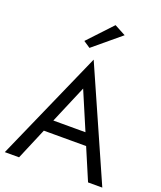

<svg xmlns="http://www.w3.org/2000/svg" viewBox="-174 -1094 1008 1203"><g transform="rotate(20 330.0 -492.5)"><path d="M147 -210H517L487 -290H177ZM330 -542 450 -260 458 -240 560 0H655L330 -735L5 0H100L204 -246L212 -264ZM460 -945 385 -985 235 -825 280 -795Z"/></g></svg>

Font: Jost* Book
Style: Regular
Weight: 400
Version: Version 3.000